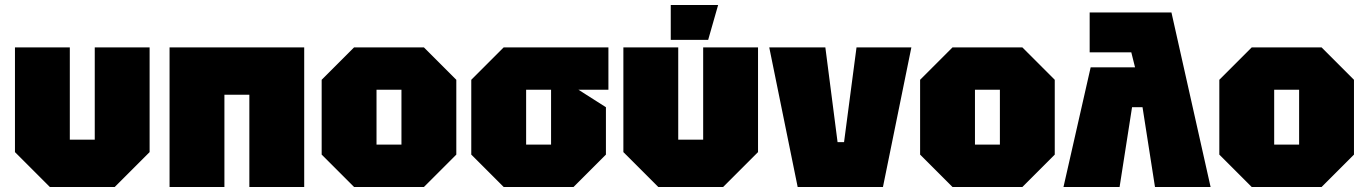

<svg xmlns="http://www.w3.org/2000/svg" viewBox="-20 -750 5480 770"><path d="M580 -560V-140L440 0H180L40 -140V-560H260V-190H360V-560Z M660 0V-560H1200V0H980V-370H880V0Z M1270 -130V-430L1400 -560H1680L1810 -430V-130L1680 0H1400ZM1490 -170H1590V-390H1490Z M1870 -130V-430L2000 -560H2420V-390H2300L2410 -320V-130L2280 0H2000ZM2090 -170H2190V-390H2090Z M3020 -560V-140L2880 0H2620L2480 -140V-560H2700V-190H2800V-560ZM2670 -590V-730H2860L2820 -590Z M3179 0 3065 -560H3290L3339 -180H3365L3415 -560H3635L3521 0Z M3670 -130V-430L3800 -560H4080L4210 -430V-130L4080 0H3800ZM3890 -170H3990V-390H3890Z M4350 -700H4678L4835 0H4612L4562 -320H4520L4470 0H4245L4354 -480H4532L4517 -540H4350Z M4870 -130V-430L5000 -560H5280L5410 -430V-130L5280 0H5000ZM5090 -170H5190V-390H5090Z"/></svg>

Font: Tektur Black
Style: Regular
Weight: 900
Designer: Adam Jagosz
Foundry: Adam Jagosz
Version: Version 1.005;gftools[0.9.30]